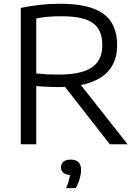

<svg xmlns="http://www.w3.org/2000/svg" viewBox="-20 -768 730 1022"><path d="M564.5 0 326 -305.5Q302 -304.5 289 -304.5Q252.5 -304.5 187.5 -308.5L173 -309.5V0H90.5V-726Q141.5 -736.5 192.5 -742.2Q243.5 -748 301.5 -748Q456 -748 529.8 -695Q603.5 -642 603.5 -528Q604 -441.5 555.2 -388Q506.5 -334.5 410.5 -315.5L659 0ZM291 -371Q413 -371 468.8 -409Q524.5 -447 524.5 -526.5Q524.5 -583 501.8 -617Q479 -651 431.5 -666.2Q384 -681.5 307 -681.5Q266.5 -681.5 236.5 -678.8Q206.5 -676 173 -670V-377Q208.5 -373.5 232.5 -372.2Q256.5 -371 291 -371ZM411.5 136.5Q411.5 158 404 184.2Q396.5 210.5 383 233.5H331.5Q348.5 194.5 352.5 163.5Q329 162 316.8 151Q304.5 140 304.5 122Q304.5 103.5 318 92.5Q331.5 81.5 356.5 81.5Q384 81.5 397.8 95.5Q411.5 109.5 411.5 136.5Z"/></svg>

Font: Encode Sans Semi Expanded
Style: Regular
Weight: 400
Width: 6
Designer: Multiple Designers
Foundry: Impallari Type
Version: Version 2.000